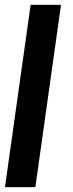

<svg xmlns="http://www.w3.org/2000/svg" viewBox="-26 -770 300 790"><path d="M-5.5 0 100 -750H225L119.5 0Z"/></svg>

Font: Urbanist
Style: Bold Italic
Weight: 700
Italic angle: -8°
Designer: Corey Hu
Foundry: Corey Hu
Version: Version 1.330; ttfautohint (v1.8.4.7-5d5b)